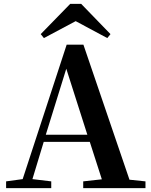

<svg xmlns="http://www.w3.org/2000/svg" viewBox="-20 -977 785 997"><path d="M373 -867.2 208 -779.3 191.4 -799.8 344.7 -957H401.4L553.7 -799.8L537.1 -779.3ZM217.8 -277.3H433.6L324.2 -620.1ZM652.3 -43.9 735.4 -35.2V0H412.1V-35.2L508.8 -45.9L446.3 -240.2H207L148.4 -46.9L246.1 -35.2V0H11.7V-35.2L97.7 -46.9L326.2 -745.1H413.1Z"/></svg>

Font: GenRyuMin TW TTF Bold
Style: Regular
Weight: 700
Version: Version 1.300